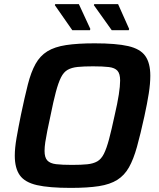

<svg xmlns="http://www.w3.org/2000/svg" viewBox="-20 -907 773 935"><path d="M324 8Q219 8 160 -5.5Q101 -19 76.5 -53.5Q52 -88 52 -149Q52 -186 60.5 -235Q69 -284 82 -348Q100 -434 115.5 -495Q131 -556 153 -595.5Q175 -635 210.5 -657Q246 -679 302 -687.5Q358 -696 441 -696Q546 -696 604.5 -682.5Q663 -669 687.5 -634.5Q712 -600 712 -538Q712 -500 704.5 -452Q697 -404 683 -340Q664 -253 647 -192Q630 -131 608 -92Q586 -53 551 -31Q516 -9 461.5 -0.5Q407 8 324 8ZM331 -104Q376 -104 405 -107Q434 -110 453.5 -121Q473 -132 486 -158Q499 -184 511 -229Q523 -274 538 -344Q552 -404 558.5 -446Q565 -488 565 -515Q565 -548 552 -562.5Q539 -577 510 -580.5Q481 -584 433 -584Q388 -584 358.5 -581Q329 -578 309.5 -567Q290 -556 277 -530Q264 -504 252 -459Q240 -414 226 -344Q217 -303 210.5 -270.5Q204 -238 200.5 -214.5Q197 -191 197 -172Q197 -140 210.5 -125.5Q224 -111 253 -107.5Q282 -104 331 -104ZM418 -760H332L247 -882L249 -887H364L420 -766ZM607 -760H524L437 -882L439 -887H555L609 -766Z"/></svg>

Font: Saira Thin SemiBold
Style: Italic
Weight: 600
Italic angle: -12°
Version: Version 1.101